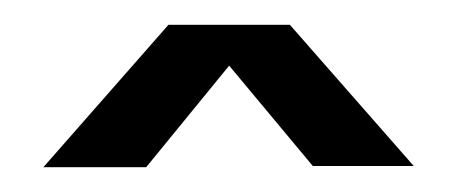

<svg xmlns="http://www.w3.org/2000/svg" viewBox="-20 -743 372 155"><path d="M15 -608 116 -723H214L314 -609H232.5L165 -690L98 -608Z"/></svg>

Font: Anybody SemiBold
Style: Regular
Weight: 600
Designer: Tyler Finck
Foundry: Etcetera Type Company
Version: Version 1.010; ttfautohint (v1.8.3) -l 8 -r 50 -G 200 -x 14 